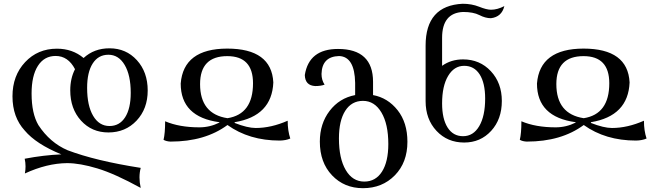

<svg xmlns="http://www.w3.org/2000/svg" viewBox="-20 -737 3440 1006"><path d="M553.7 -76.7Q606.4 -76.7 635.7 -122.6Q665 -168.5 665 -250.5Q665 -342.8 633.3 -396.5Q601.6 -450.2 547.9 -450.2Q495.1 -450.2 465.8 -404.5Q436.5 -358.9 436.5 -276.4Q436.5 -183.6 468 -130.1Q499.5 -76.7 553.7 -76.7ZM717.3 247.6Q582 173.3 490.2 145.5Q398.4 117.7 331.5 117.7Q225.6 118.7 110.4 171.9Q113.8 153.3 113.8 135.3Q113.8 114.7 109.4 94.7Q208.5 75.7 301.3 71.8Q168.9 17.6 109.4 -53.2Q45.4 -123 45.4 -232.4Q45.4 -340.8 111.6 -411.4Q177.7 -481.9 278.3 -481.9Q359.9 -481.9 418 -433.1Q473.1 -483.9 553.7 -483.9Q640.6 -483.9 697.3 -421.6Q753.9 -359.4 753.9 -262.7Q753.9 -167 695.6 -105Q637.2 -43 547.9 -43Q460.9 -43 404.5 -105Q348.1 -167 348.1 -263.7Q348.1 -326.2 373 -374.5Q336.9 -443.8 271.5 -443.8Q211.9 -443.8 178.7 -392.1Q145.5 -340.3 145.5 -247.1Q145.5 -142.1 181.2 -81.5Q241.7 10.7 334.5 50.3Q480 105.5 717.3 142.6Q710.9 166.5 710.9 192.9Q710.9 219.2 717.3 247.6Z M873.5 4.9Q851.1 3.9 836.9 -4.4Q845.2 -38.1 845.2 -101.6Q919.9 -69.8 1024.4 -69.8Q1080.1 -69.8 1129.4 -94.7V-96.7Q926.8 -124 926.8 -299.3Q941.4 -481.9 1170.4 -482.4Q1402.8 -482.4 1412.1 -305.2Q1404.8 -128.9 1209.5 -96.7V-92.8Q1276.9 -66.4 1319.8 -66.4Q1400.9 -66.4 1487.3 -104.5Q1487.3 -52.2 1501 -11.2Q1477.5 -1 1445.8 -0.5Q1285.6 -0.5 1171.9 -82Q1054.2 4.9 873.5 4.9ZM1171.9 -117.7Q1305.7 -138.7 1305.7 -300.8Q1305.7 -442.9 1170.9 -442.9Q1028.3 -442.9 1028.3 -296.4Q1028.3 -139.6 1171.9 -117.7Z M1888.7 214.4Q1948.2 214.4 1981.4 162.4Q2014.6 110.4 2014.6 17.6Q2014.6 -86.9 1978.5 -147.7Q1942.4 -208.5 1881.8 -208.5Q1822.3 -208.5 1789.1 -156.7Q1755.9 -105 1755.9 -11.7Q1755.9 93.3 1791.5 153.8Q1827.1 214.4 1888.7 214.4ZM1881.8 249Q1783.7 249 1719.7 181.6Q1655.8 114.3 1655.8 4.9Q1655.8 -88.9 1707 -156Q1758.3 -223.1 1840.8 -238.8V-302.7Q1838.4 -440.4 1756.8 -443.4Q1667 -440.9 1664.6 -349.6Q1664.6 -317.9 1680.7 -293.5Q1661.6 -286.1 1631.3 -286.1Q1578.6 -289.1 1577.1 -343.8Q1598.6 -480.5 1751 -480.5Q1934.6 -480.5 1934.6 -308.1V-238.8Q2011.7 -224.6 2063.2 -159.7Q2114.7 -94.7 2114.7 5.9Q2114.7 114.3 2048.8 181.6Q1982.9 249 1881.8 249Z M2406.2 -23.4Q2460 -23.4 2491 -76.2Q2522 -128.9 2522 -220.7Q2522 -302.2 2493.2 -347.2Q2464.4 -392.1 2412.1 -392.1Q2359.4 -392.1 2327.9 -339.1Q2296.4 -286.1 2296.4 -195.3Q2296.4 -114.3 2325.2 -68.8Q2354 -23.4 2406.2 -23.4ZM2412.1 9.8Q2324.2 9.8 2267.1 -51.3Q2210 -112.3 2210 -207V-498Q2210 -708 2404.3 -717.3Q2451.2 -717.3 2490.5 -701.7Q2529.8 -686 2552.7 -686Q2585.9 -686 2622.6 -705.1Q2608.9 -648.4 2552.2 -641.6Q2523.4 -641.6 2491.7 -658Q2460 -674.3 2406.2 -674.3Q2296.4 -669.4 2296.4 -538.6V-392.1Q2343.3 -425.8 2406.2 -425.8Q2494.1 -425.8 2551.8 -364Q2609.4 -302.2 2609.4 -208Q2609.4 -112.3 2553.5 -51.3Q2497.6 9.8 2412.1 9.8Z M2740.2 4.9Q2717.8 3.9 2703.6 -4.4Q2711.9 -38.1 2711.9 -101.6Q2786.6 -69.8 2891.1 -69.8Q2946.8 -69.8 2996.1 -94.7V-96.7Q2793.5 -124 2793.5 -299.3Q2808.1 -481.9 3037.1 -482.4Q3269.5 -482.4 3278.8 -305.2Q3271.5 -128.9 3076.2 -96.7V-92.8Q3143.6 -66.4 3186.5 -66.4Q3267.6 -66.4 3354 -104.5Q3354 -52.2 3367.7 -11.2Q3344.2 -1 3312.5 -0.5Q3152.3 -0.5 3038.6 -82Q2920.9 4.9 2740.2 4.9ZM3038.6 -117.7Q3172.4 -138.7 3172.4 -300.8Q3172.4 -442.9 3037.6 -442.9Q2895 -442.9 2895 -296.4Q2895 -139.6 3038.6 -117.7Z"/></svg>

Font: Kelvinch
Style: Regular
Weight: 400
Designer: Paul James MIller
Foundry: High-Logic / Made with FontCreator
Version: Version 3.30 September 23, 2016